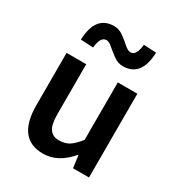

<svg xmlns="http://www.w3.org/2000/svg" viewBox="-176 -847 907 975"><g transform="rotate(30 278.0 -359.0)"><path d="M348.1 -575.2Q319.3 -575.2 293.9 -593.8Q268.6 -612.3 247.6 -630.4Q227.1 -648.9 211.9 -648.9Q176.8 -648.9 170.9 -582L97.2 -585.9Q102.1 -730 210 -730Q239.3 -730 264.6 -711.4Q290 -692.9 310.5 -674.3Q331.1 -655.8 347.2 -655.8Q381.3 -655.8 387.2 -723.1L460.9 -719.2Q456.1 -575.2 348.1 -575.2ZM219.2 12.2Q68.4 12.2 67.9 -183.1V-491.2H183.1V-198.2Q183.1 -137.7 201.2 -112.3Q218.8 -86.9 254.9 -86.9Q291 -86.9 315.4 -102.5Q339.8 -118.2 368.2 -154.8V-491.2H482.9V0H389.2L379.9 -71.8H377Q306.2 12.2 219.2 12.2Z"/></g></svg>

Font: SourceSansPro-Semibold
Style: Regular
Weight: 600
Designer: Paul D. Hunt
Foundry: Adobe Systems Incorporated
Version: Version 2.020;PS 2.0;hotconv 1.0.86;makeotf.lib2.5.63406